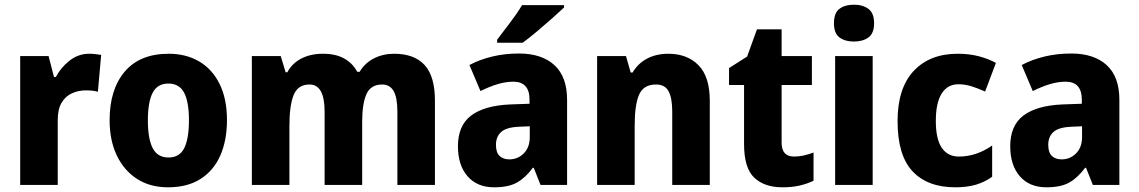

<svg xmlns="http://www.w3.org/2000/svg" viewBox="-20 -788 4852 818"><path d="M360 -559Q372 -559 386 -557.5Q400 -556 411 -554L397 -397Q378 -403 346 -403Q314 -403 286.5 -390.5Q259 -378 242.5 -350.5Q226 -323 226 -276V0H66V-549H187L210 -460H218Q238 -499 275.5 -529Q313 -559 360 -559Z M947 -276Q947 -191 919 -126.5Q891 -62 835 -26Q779 10 696 10Q619 10 563.5 -26Q508 -62 477.5 -126Q447 -190 447 -276Q447 -407 511.5 -483Q576 -559 699 -559Q772 -559 828 -526.5Q884 -494 915.5 -430.5Q947 -367 947 -276ZM610 -275Q610 -197 630.5 -157Q651 -117 698 -117Q745 -117 765 -157Q785 -197 785 -276Q785 -354 764.5 -393Q744 -432 697 -432Q651 -432 630.5 -393Q610 -354 610 -275Z M1659 -559Q1745 -559 1789 -511Q1833 -463 1833 -359V0H1673V-312Q1673 -372 1657 -400Q1641 -428 1608 -428Q1560 -428 1541.5 -387.5Q1523 -347 1523 -268V0H1363V-312Q1363 -428 1299 -428Q1249 -428 1231 -383Q1213 -338 1213 -252V0H1053V-549H1176L1197 -480H1204Q1225 -519 1264.5 -539Q1304 -559 1355 -559Q1411 -559 1447 -538.5Q1483 -518 1502 -482H1512Q1535 -520 1573.5 -539.5Q1612 -559 1659 -559Z M2191 -560Q2288 -560 2342 -510.5Q2396 -461 2396 -363V0H2283L2254 -73H2250Q2218 -30 2182 -10Q2146 10 2085 10Q2013 10 1972 -37Q1931 -84 1931 -165Q1931 -253 1987 -295.5Q2043 -338 2152 -343L2236 -346V-363Q2236 -440 2167 -440Q2135 -440 2100 -429.5Q2065 -419 2027 -400L1980 -511Q2023 -534 2076.5 -547Q2130 -560 2191 -560ZM2192 -248Q2138 -246 2115.5 -226Q2093 -206 2093 -171Q2093 -138 2108.5 -123.5Q2124 -109 2150 -109Q2186 -109 2211.5 -134.5Q2237 -160 2237 -204V-250ZM2383 -756Q2364 -738 2332.5 -710Q2301 -682 2267 -653.5Q2233 -625 2207 -606H2098V-619Q2123 -652 2153.5 -692Q2184 -732 2204 -766H2383Z M2827 -559Q2908 -559 2956 -510Q3004 -461 3004 -359V0H2844V-313Q2844 -370 2828.5 -399Q2813 -428 2775 -428Q2722 -428 2703 -385Q2684 -342 2684 -253V0H2524V-549H2647L2667 -479H2675Q2699 -519 2738 -539Q2777 -559 2827 -559Z M3363 -121Q3384 -121 3404 -125.5Q3424 -130 3446 -138V-18Q3419 -5 3387 2.5Q3355 10 3313 10Q3237 10 3193.5 -31Q3150 -72 3150 -174V-426H3086V-498L3163 -547L3205 -663H3310V-549H3439V-426H3310V-180Q3310 -121 3363 -121Z M3618 -768Q3656 -768 3680 -750Q3704 -732 3704 -689Q3704 -646 3680 -628.5Q3656 -611 3618 -611Q3580 -611 3556.5 -628.5Q3533 -646 3533 -689Q3533 -733 3556.5 -750.5Q3580 -768 3618 -768ZM3698 -549V0H3538V-549Z M4050 10Q3932 10 3868 -58Q3804 -126 3804 -272Q3804 -412 3872.5 -485.5Q3941 -559 4060 -559Q4109 -559 4149.5 -548.5Q4190 -538 4223 -520L4177 -398Q4146 -412 4118.5 -420.5Q4091 -429 4063 -429Q4017 -429 3992 -389.5Q3967 -350 3967 -273Q3967 -195 3992.5 -158Q4018 -121 4065 -121Q4103 -121 4138.5 -133Q4174 -145 4207 -168V-35Q4175 -12 4137.5 -1Q4100 10 4050 10Z M4544 -560Q4641 -560 4695 -510.5Q4749 -461 4749 -363V0H4636L4607 -73H4603Q4571 -30 4535 -10Q4499 10 4438 10Q4366 10 4325 -37Q4284 -84 4284 -165Q4284 -253 4340 -295.5Q4396 -338 4505 -343L4589 -346V-363Q4589 -440 4520 -440Q4488 -440 4453 -429.5Q4418 -419 4380 -400L4333 -511Q4376 -534 4429.5 -547Q4483 -560 4544 -560ZM4545 -248Q4491 -246 4468.5 -226Q4446 -206 4446 -171Q4446 -138 4461.5 -123.5Q4477 -109 4503 -109Q4539 -109 4564.5 -134.5Q4590 -160 4590 -204V-250Z"/></svg>

Font: Noto Sans Arabic SemCond ExtBd
Style: Regular
Weight: 800
Width: 4
Designer: Monotype Design Team, Nadine Chahine, Nizar Qandah and Khaled Hosny
Foundry: Monotype Imaging Inc.
Version: Version 2.012; ttfautohint (v1.8.4.7-5d5b)